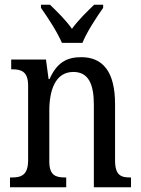

<svg xmlns="http://www.w3.org/2000/svg" viewBox="-20 -786 594 806"><path d="M240 -606H326C344 -651 386 -715 413 -753V-766H375C344 -736 308 -701 282 -665C257 -701 221 -736 190 -766H152V-753C179 -715 221 -651 240 -606ZM22 0H258V-41H253C215 -41 187 -49 187 -108V-321C187 -405 211 -484 288 -484C352 -484 374 -432 374 -346V0H530V-41H526C488 -41 463 -50 463 -113V-349C463 -486 411 -546 321 -546C261 -546 219 -524 188 -454H184L173 -536H27V-495H32C69 -495 98 -486 98 -427V-113C98 -50 68 -41 30 -41H22Z"/></svg>

Font: Noto Serif Tamil Condensed
Style: Italic
Weight: 400
Width: 3
Italic angle: -12°
Designer: Indian Type Foundry, Tom Grace, and the Monotype Design Team
Foundry: Monotype Imaging Inc.
Version: Version 2.003